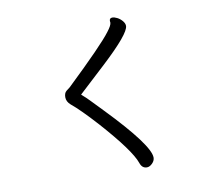

<svg xmlns="http://www.w3.org/2000/svg" viewBox="-87 -867 1175 1034"><g transform="rotate(-10 500.0 -349.5)"><path d="M635 64Q608 64 598 33Q573 -39 422 -208Q336 -303 289 -341Q267 -360 267 -384Q267 -407 280 -417.5Q293 -428 300 -433Q506 -630 551 -691Q576 -723 576 -738L575 -747Q575 -763 591 -763Q602 -763 617 -755.5Q632 -748 644 -734Q656 -720 656 -706Q656 -664 501 -520L354 -384V-383L366 -372Q379 -362 458 -279Q679 -50 679 18Q679 35 664.5 49.5Q650 64 635 64Z"/></g></svg>

Font: ToneOZ-Pinyin-WenKai-Medium
Style: Medium
Weight: 700
Designer: Fontworks Inc.
Foundry: ToneOZ
Version: Version 0.240331